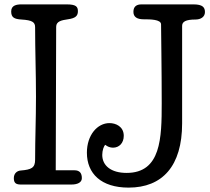

<svg xmlns="http://www.w3.org/2000/svg" viewBox="-20 -841 959 875"><path d="M236 -719C236 -744 261 -749 289 -753C326 -758 335 -770 335 -790C335 -811 326 -821 284 -821H78C56 -821 31 -817 31 -789C31 -762 44 -754 78 -752C127 -749 140 -740 140 -717C140 -611 144 -507 144 -401C144 -296 140 -211 140 -113C140 -76 123 -68 75 -64C59 -63 43 -52 43 -29C43 -4 56 0 77 0H305C336 0 353 -11 353 -29C353 -51 344 -65 319 -65H234ZM446 -135C446 -155 453 -176 460 -181C469 -173 482 -168 495 -168C523 -168 544 -189 544 -222C544 -265 507 -280 479 -280C424 -280 376 -226 376 -145C376 -50 441 14 566 14C720 14 810 -84 810 -279V-723C810 -742 826 -752 871 -752C895 -752 914 -764 914 -786C914 -807 904 -821 862 -821H625C603 -821 588 -812 588 -787C588 -764 604 -753 635 -753C663 -753 714 -753 714 -730C714 -697 717 -530 717 -371C717 -212 714 -53 557 -53C485 -53 446 -87 446 -135Z"/></svg>

Font: Life Savers
Style: ExtraBold
Weight: 800
Designer: Pablo Impallari, Rodrigo Fuenzalida, Brenda Gallo
Foundry: Pablo Impallari, Rodrigo Fuenzalida, Brenda Gallo
Version: Version 3.000